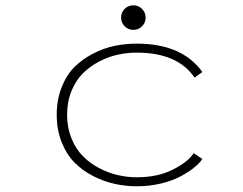

<svg xmlns="http://www.w3.org/2000/svg" viewBox="-20 -672 890 704"><path d="M501 -575.8Q488 -562.5 469 -562.5Q450 -562.5 437 -575.8Q424 -589 424 -607.5Q424 -626 437 -639.2Q450 -652.5 469 -652.5Q488 -652.5 501 -639.2Q514 -626 514 -607.5Q514 -589 501 -575.8ZM722 -89Q711.5 -73.5 691.8 -57.5Q672 -41.5 642.5 -25.5Q613 -9.5 570.5 0.8Q528 11 481.5 11Q440.5 11 400.5 2.2Q360.5 -6.5 321.5 -26.5Q282.5 -46.5 253.2 -76Q224 -105.5 206 -150.8Q188 -196 188 -251Q188 -306.5 206 -352Q224 -397.5 253.2 -426.5Q282.5 -455.5 321.5 -475.5Q360.5 -495.5 400.2 -503.8Q440 -512 481.5 -512Q647.5 -512 722 -408L693.5 -387.5Q631 -479 481.5 -479Q446.5 -479 411.8 -471.5Q377 -464 343.2 -446.2Q309.5 -428.5 283.8 -403Q258 -377.5 242 -338Q226 -298.5 226 -251Q226 -204 242 -164.8Q258 -125.5 283.8 -99.5Q309.5 -73.5 343.2 -55.8Q377 -38 411.8 -30Q446.5 -22 481.5 -22Q557 -22 612.5 -49.5Q668 -77 690.5 -110.5Z"/></svg>

Font: League Mono Wide Thin
Style: Regular
Weight: 100
Width: 8
Designer: Tyler Finck
Foundry: The League of Moveable Type / Tyler Finck
Version: Version 2.210